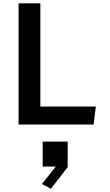

<svg xmlns="http://www.w3.org/2000/svg" viewBox="-20 -750 660 1156"><path d="M92 0H543.5L557 -108.5H223V-730H92ZM237 252.5H316L232.5 358L286.5 386.5L387.5 256V102.5H237Z"/></svg>

Font: Monaspace Krypton SemiBold
Style: Regular
Weight: 600
Designer: Riley Cran & the Lettermatic Team
Foundry: Lettermatic
Version: Version 1.200 (Monaspace Krypton)